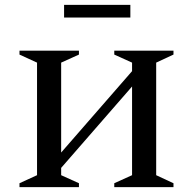

<svg xmlns="http://www.w3.org/2000/svg" viewBox="-20 -768 792 788"><path d="M60 0V-16L132 -49V-511L60 -544V-560H304V-544L231 -511V-142L522 -476V-511L449 -544V-560H692V-544L621 -511V-49L692 -16V0H449V-16L522 -49V-413L231 -79V-49L304 -16V0ZM243 -696V-748H515V-696Z"/></svg>

Font: Spectral SC Medium
Style: Regular
Weight: 500
Designer: Jean-Baptiste Levee
Foundry: Production Type
Version: Version 2.001